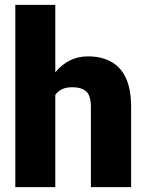

<svg xmlns="http://www.w3.org/2000/svg" viewBox="-20 -770 604 790"><path d="M207.5 -750V-472.2Q232.4 -503.4 266.6 -520.8Q300.8 -538.1 342.3 -538.1Q394.5 -538.1 434.6 -517.6Q474.6 -497.1 497.1 -450.9Q519.5 -404.8 519.5 -328.1V0H354V-329.1Q354 -377.4 334.2 -394.3Q314.5 -411.1 278.8 -411.1Q252 -411.1 234.9 -402.8Q217.8 -394.5 207.5 -379.4V0H43V-750Z"/></svg>

Font: Vazirmatn RD UI FD Black
Style: Regular
Weight: 900
Designer: Saber Rastikerdar
Foundry: Saber Rastikerdar
Version: Version 33.003